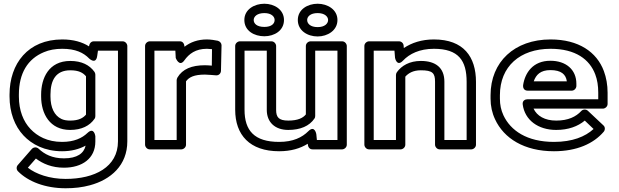

<svg xmlns="http://www.w3.org/2000/svg" viewBox="-20 -774 3309 1027"><path d="M331 183C245 183 172 157 129 123L172 74C209 102 258 123 322 123C419 123 490 74 490 -17V-45C490 -45 484 -97 448 -63C419 -35 376 -15 312 -15C233 -15 179 -46 143 -84C105 -124 81 -183 81 -258V-268C81 -382 128 -459 215 -495C243 -507 276 -513 313 -513C384 -513 427 -492 457 -461C457 -461 493 -426 500 -475L504 -503H611V-18C611 120 486 183 331 183ZM456 -526C420 -549 373 -563 313 -563C130 -563 31 -434 31 -268V-258C31 -173 58 -100 106 -49C150 -2 219 35 312 35C362 35 403 24 438 5C429 46 393 73 322 73C259 73 218 51 186 21C175 11 159 13 150 23L75 109C67 118 67 133 76 142C130 197 222 233 331 233C378 233 421 228 461 217C573 187 661 110 661 -18V-528C661 -539 651 -553 636 -553H482C467 -553 458 -541 456 -526ZM355 -79C416 -79 460 -101 486 -139C489 -143 490 -149 490 -153V-375C490 -380 488 -386 485 -390C459 -426 417 -448 356 -448C240 -448 200 -355 200 -268V-258C200 -165 247 -79 355 -79ZM440 -366V-161C425 -143 401 -129 355 -129C336 -129 320 -132 308 -138C271 -156 250 -198 250 -258V-268C250 -344 278 -398 356 -398C401 -398 424 -385 440 -366Z M1087 -513C1094 -513 1106 -512 1114 -511L1113 -423C1099 -424 1088 -425 1076 -425C1006 -425 956 -405 929 -359C927 -355 925 -349 925 -346V-25H806V-503H918L920 -464C920 -464 939 -413 966 -451C991 -486 1026 -513 1087 -513ZM942 -553H781C770 -553 756 -543 756 -528V0C756 11 766 25 781 25H950C961 25 975 15 975 0V-339C991 -361 1018 -375 1076 -375C1092 -375 1119 -372 1136 -371C1152 -370 1162 -383 1162 -396L1165 -532C1165 -542 1157 -553 1145 -556C1131 -559 1106 -563 1087 -563C1037 -563 998 -548 967 -524C966 -539 959 -553 942 -553Z M1522 -79C1587 -79 1635 -100 1662 -140C1665 -144 1666 -150 1666 -154V-503H1785V-25H1675L1672 -56C1672 -56 1664 -107 1629 -72C1596 -39 1548 -15 1473 -15C1340 -15 1288 -76 1288 -187V-503H1407V-186C1407 -121 1450 -79 1522 -79ZM1652 25H1810C1821 25 1835 15 1835 0V-528C1835 -539 1825 -553 1810 -553H1641C1630 -553 1616 -543 1616 -528V-162C1601 -143 1573 -129 1522 -129C1471 -129 1457 -147 1457 -186V-528C1457 -539 1447 -553 1432 -553H1263C1252 -553 1238 -543 1238 -528V-187C1238 -52 1316 35 1473 35C1536 35 1586 20 1626 -5C1627 12 1635 25 1652 25ZM1394 -630C1354 -630 1337 -648 1337 -667C1337 -685 1355 -704 1394 -704C1432 -704 1449 -685 1449 -667C1449 -648 1433 -630 1394 -630ZM1394 -580C1447 -580 1499 -610 1499 -667C1499 -723 1447 -754 1394 -754C1341 -754 1287 -724 1287 -667C1287 -609 1340 -580 1394 -580ZM1679 -629C1640 -629 1623 -648 1623 -667C1623 -685 1640 -704 1679 -704C1717 -704 1735 -685 1735 -667C1735 -648 1717 -629 1679 -629ZM1679 -579C1732 -579 1785 -611 1785 -667C1785 -723 1732 -754 1679 -754C1626 -754 1573 -724 1573 -667C1573 -610 1625 -579 1679 -579Z M2231 -448C2171 -448 2128 -423 2103 -388C2100 -384 2098 -378 2098 -373V-25H1979V-503H2090L2093 -465C2093 -465 2102 -414 2136 -450C2170 -486 2224 -513 2301 -513C2433 -513 2476 -450 2476 -336V-25H2357V-337C2357 -411 2311 -448 2231 -448ZM2231 -398C2294 -398 2307 -383 2307 -337V0C2307 11 2317 25 2332 25H2501C2512 25 2526 15 2526 0V-336C2526 -470 2460 -563 2301 -563C2235 -563 2182 -545 2140 -517L2139 -530C2138 -543 2127 -553 2114 -553H1954C1943 -553 1929 -543 1929 -528V0C1929 11 1939 25 1954 25H2123C2134 25 2148 15 2148 0V-364C2164 -382 2189 -398 2231 -398Z M2925 -513C3059 -513 3134 -456 3164 -376C3175 -347 3180 -315 3180 -278V-243H2801C2791 -243 2773 -237 2776 -215C2787 -132 2858 -79 2955 -79C3020 -79 3071 -98 3108 -129L3155 -84C3110 -43 3042 -15 2943 -15C2798 -15 2711 -76 2673 -157C2660 -185 2654 -214 2654 -246V-265C2654 -418 2761 -513 2925 -513ZM2834 -193H3205C3216 -193 3230 -203 3230 -218V-278C3230 -320 3223 -359 3210 -394C3172 -496 3075 -563 2925 -563C2732 -563 2604 -443 2604 -265V-246C2604 -207 2612 -170 2628 -136C2675 -34 2784 35 2943 35C3066 35 3155 -6 3209 -69C3217 -78 3218 -94 3208 -103L3125 -181C3115 -191 3098 -190 3089 -180C3061 -150 3020 -129 2955 -129C2894 -129 2852 -154 2834 -193ZM3063 -326C3063 -402 3007 -449 2924 -449C2831 -449 2788 -385 2778 -318C2777 -308 2780 -289 2803 -289H3038C3053 -289 3063 -303 3063 -314ZM3012 -339H2835C2847 -374 2871 -399 2924 -399C2982 -399 3007 -376 3012 -339Z"/></svg>

Font: Asimov
Style: XWidOu
Weight: 500
Designer: Google
Version: Version 2.000980; 2014